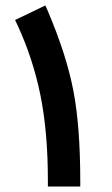

<svg xmlns="http://www.w3.org/2000/svg" viewBox="-20 -683 409 703"><path d="M155.3 -21Q155.3 -200.7 127.9 -335Q100.6 -469.2 43.5 -592.3L35.2 -609.9L52.7 -618.2L127.9 -654.3L146 -663.1L154.3 -644.5Q223.6 -481.9 248.8 -350.1Q273.9 -218.3 273.9 -19.5V0H254.4H174.8H155.3V-19.5Z"/></svg>

Font: Samim FD-WOL
Style: Bold-FD-WOL
Weight: 700
Foundry: DejaVu fonts team - Redesigned by Saber Rastikerdar
Version: Version 4.0.5